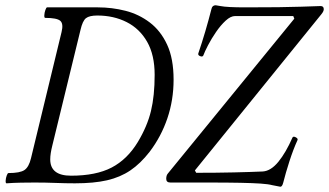

<svg xmlns="http://www.w3.org/2000/svg" viewBox="-20 -694 1251 730"><path d="M5 3Q1 3 1.5 -7Q2 -17 5.5 -26.5Q9 -36 12 -36Q56 -36 73 -47.5Q90 -59 98 -93L214 -572Q222 -604 209 -615Q196 -626 152 -626Q148 -626 148.5 -636Q149 -646 152.5 -656Q156 -666 159 -666H352Q406 -666 457 -653Q508 -640 549.5 -608.5Q591 -577 615.5 -524Q640 -471 640 -391Q640 -314 616.5 -244.5Q593 -175 549 -117Q514 -72 475.5 -46Q437 -20 387 -8.5Q337 3 265 3Q229 3 191 1.5Q153 0 112 0Q89 0 60 0.5Q31 1 5 3ZM250 -26Q345 -26 404.5 -57Q464 -88 504 -154Q540 -214 554 -272Q568 -330 568 -409Q568 -485 539.5 -535Q511 -585 461.5 -610Q412 -635 350 -635Q320 -635 307 -625Q294 -615 286 -580L179 -141Q175 -125 173 -112Q171 -99 171 -88Q171 -26 250 -26ZM1046 16 1015 10Q1000 6 971 4Q942 2 893.5 1Q845 0 769 0H628Q612 0 612 -14Q612 -27 618 -34L1099 -623L1095 -633H874Q857 -633 838 -615.5Q819 -598 801.5 -572.5Q784 -547 771 -522Q758 -497 753 -483Q750 -477 741 -480.5Q732 -484 734 -491Q748 -532 760.5 -574.5Q773 -617 784 -660Q787 -674 800 -674Q803 -674 818 -671Q843 -666 913 -666Q1058 -666 1124 -668.5Q1190 -671 1199 -671Q1211 -671 1211 -659Q1211 -651 1202 -640L721 -46L726 -37Q804 -37 869 -38.5Q934 -40 979 -42Q1010 -44 1038.5 -79Q1067 -114 1092 -171Q1095 -177 1104.5 -172Q1114 -167 1111 -161Q1095 -126 1080.5 -81Q1066 -36 1057 0Q1053 16 1046 16Z"/></svg>

Font: Junicode Two Beta Condensed
Style: Italic
Weight: 400
Width: 3
Italic angle: -9°
Version: Version 1.053; ttfautohint (v1.8.4)